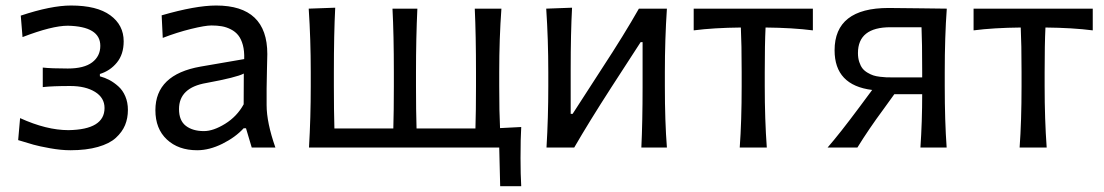

<svg xmlns="http://www.w3.org/2000/svg" viewBox="-20 -527 3946 686"><path d="M231.4 9.8Q198.2 9.8 158.9 2.7Q119.6 -4.4 99.9 -10Q80.1 -15.6 44.9 -26.4L51.8 -105Q146 -62 224.6 -62Q353.5 -64 353.5 -141.1Q353.5 -177.7 319.6 -198.7Q285.6 -219.7 231 -219.7Q167 -219.7 132.8 -215.8V-285.6Q163.1 -282.2 222.2 -282.2Q280.3 -282.2 309.3 -304.2Q338.4 -326.2 338.4 -363.3Q338.4 -432.6 222.2 -435.1Q166 -435.1 60.5 -394.5L54.2 -471.2Q162.6 -507.3 233.9 -507.3Q326.2 -507.3 374 -472.4Q421.9 -437.5 421.9 -379.4Q421.9 -333 397.7 -303.5Q373.5 -273.9 336.9 -262.7V-254.4Q355 -249.5 371.1 -241Q387.2 -232.4 402.8 -218.5Q418.5 -204.6 427.7 -182.9Q437 -161.1 437 -134.3Q437 -104.5 426.8 -79.8Q416.5 -55.2 393.8 -34.4Q371.1 -13.7 329.8 -2Q288.6 9.8 231.4 9.8Z M684.6 9.8Q617.2 9.8 576.2 -28.6Q535.2 -66.9 535.2 -133.3Q535.2 -260.7 696.8 -289.1L852.5 -315.9Q853.5 -344.7 847.7 -366.2Q841.8 -387.7 831.3 -400.9Q820.8 -414.1 804.9 -422.1Q789.1 -430.2 772.5 -433.1Q755.9 -436 735.4 -436Q712.9 -436 662.4 -423.6Q611.8 -411.1 561.5 -391.6L557.6 -472.2Q678.7 -507.3 752.4 -507.3Q935.1 -507.3 935.1 -334Q935.1 -320.3 933.8 -277.1Q932.6 -233.9 932.6 -210.9V-151.4Q932.6 -89.4 963.9 0H879.4L858.9 -68.8H850.6Q821.3 -36.6 774.7 -13.4Q728 9.8 684.6 9.8ZM708.5 -58.6Q742.2 -58.6 784.4 -84.7Q826.7 -110.8 850.6 -154.3L851.1 -264.2Q825.7 -250.5 717.3 -230.5Q619.6 -213.9 619.6 -137.2Q619.6 -96.2 644 -77.4Q668.5 -58.6 708.5 -58.6Z M1842.3 -73.2Q1839.8 -33.7 1839.8 38.1Q1839.8 96.2 1842.3 138.2H1767.1L1763.7 0H1084Q1090.3 -106.4 1090.3 -219.2V-269Q1090.3 -386.2 1083 -496.1L1177.7 -499.5Q1172.9 -406.2 1172.9 -269V-219.2Q1172.9 -129.9 1174.8 -67.9H1385.3Q1387.2 -129.9 1387.2 -219.2V-269Q1387.2 -404.3 1382.3 -496.1H1471.2Q1466.3 -391.6 1466.3 -269V-219.2Q1466.3 -129.9 1468.3 -67.9H1594.2H1678.7Q1680.7 -129.9 1680.7 -219.2V-269Q1680.7 -401.9 1676.3 -496.1H1771.5Q1763.7 -389.6 1763.7 -269V-219.2Q1763.7 -124.5 1766.6 -69.3Q1794.4 -70.3 1842.3 -73.2Z M2031.7 0H1932.6Q1939 -106.4 1939 -219.2V-269Q1939 -386.2 1931.6 -496.1L2023.9 -499.5Q2019 -409.7 2019 -277.8V-120.1H2025.9L2132.3 -284.7Q2210 -403.3 2262.7 -496.1H2362.8Q2355.5 -386.2 2355.5 -269V-219.2Q2355.5 -92.3 2362.8 0H2271.5Q2275.9 -92.8 2275.9 -216.3V-376.5H2269L2163.6 -213.9Q2084.5 -91.3 2031.7 0Z M2715.3 -428.7Q2712.4 -370.1 2712.4 -269V-219.2Q2712.4 -100.6 2719.7 0H2623Q2629.9 -93.8 2629.9 -219.2V-269Q2629.9 -370.1 2627 -428.7Q2529.8 -427.7 2458.5 -418.5V-496.1H2884.3V-418.5Q2813 -427.7 2715.3 -428.7Z M3355.5 -269V-219.2Q3355.5 -93.8 3362.3 0H3268.6Q3274.9 -92.3 3274.9 -190.4H3175.3L3136.2 -136.2Q3084.5 -66.4 3043.5 0H2937Q2980 -49.3 3049.8 -143.1L3096.2 -205.6Q2961.9 -222.2 2961.9 -347.2Q2961.9 -498.5 3154.8 -498.5Q3193.4 -498.5 3267.8 -497.3Q3342.3 -496.1 3362.8 -496.1Q3355.5 -396 3355.5 -269ZM3045.4 -337.4Q3045.4 -319.8 3050 -305.7Q3054.7 -291.5 3061.5 -282.7Q3068.4 -273.9 3079.6 -267.3Q3090.8 -260.7 3100.3 -257.6Q3109.9 -254.4 3124.3 -252.7Q3138.7 -251 3147.2 -250.7Q3155.8 -250.5 3168.9 -250.5H3274.9V-269Q3274.9 -377.9 3272.5 -429.7H3161.6Q3045.4 -429.7 3045.4 -337.4Z M3715.3 -428.7Q3712.4 -370.1 3712.4 -269V-219.2Q3712.4 -100.6 3719.7 0H3623Q3629.9 -93.8 3629.9 -219.2V-269Q3629.9 -370.1 3627 -428.7Q3529.8 -427.7 3458.5 -418.5V-496.1H3884.3V-418.5Q3813 -427.7 3715.3 -428.7Z"/></svg>

Font: Commissioner Flair
Style: Regular
Weight: 400
Designer: Kostas Bartsokas
Foundry: Kostas Bartsokas
Version: Version 1.000